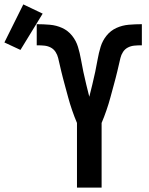

<svg xmlns="http://www.w3.org/2000/svg" viewBox="-156 -853 676 873"><path d="M194 0V-294Q188 -308 182.5 -322.5Q177 -337 172 -351.5Q167 -366 162.5 -380.5Q158 -395 154 -410Q150 -425 146 -439.5Q142 -454 138 -469Q134 -484 130 -499Q126 -514 122.5 -529Q119 -544 115.5 -559Q112 -574 108.5 -589Q105 -604 96.5 -617Q88 -630 74.5 -637Q61 -644 45.5 -645.5Q30 -647 15 -647H11V-743H12Q41 -743 70.5 -740.5Q100 -738 126.5 -726Q153 -714 171.5 -691Q190 -668 198.5 -640Q207 -612 212 -583.5Q217 -555 223 -526.5Q229 -498 236 -469.5Q243 -441 250 -413Q257 -441 264 -469.5Q271 -498 277 -526.5Q283 -555 288 -583.5Q293 -612 301.5 -640Q310 -668 328.5 -691Q347 -714 373.5 -726Q400 -738 429.5 -740.5Q459 -743 488 -743H489V-647H485Q470 -647 454.5 -645.5Q439 -644 425.5 -637Q412 -630 403.5 -617Q395 -604 391.5 -589Q388 -574 384.5 -559Q381 -544 377.5 -529Q374 -514 370 -499Q366 -484 362 -469Q358 -454 354 -439.5Q350 -425 346 -410Q342 -395 337.5 -380.5Q333 -366 328 -351.5Q323 -337 317.5 -322.5Q312 -308 306 -294V0ZM-63 -626 -136 -660 -50 -833 38 -791Z"/></svg>

Font: Moesevka
Style: Bold
Weight: 700
Monospace: yes
Designer: Belleve Invis
Foundry: Belleve Invis
Version: Version 32.5.0; ttfautohint (v1.8.4)